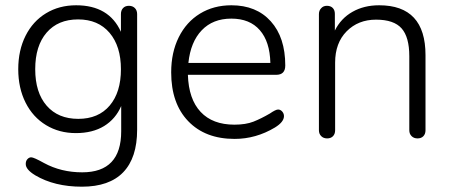

<svg xmlns="http://www.w3.org/2000/svg" viewBox="-20 -517 1703 724"><path d="M393.6 -118.9Q436 -168.9 436 -255.9Q436 -342.8 393.1 -393.3Q350.1 -443.8 274.4 -443.8Q198.7 -443.8 155.8 -394Q112.8 -344.2 112.8 -256.1Q112.8 -168 156 -118.4Q199.2 -68.8 275.1 -68.8Q351.1 -68.8 393.6 -118.9ZM267.1 -497.1Q391.1 -497.1 436 -397V-463.9Q436 -478 444.1 -486.6Q452.1 -495.1 466.1 -495.1Q480 -495.1 488.5 -486.6Q497.1 -478 497.1 -463.9V-27.8Q497.1 78.1 444.6 132.6Q392.1 187 288.8 187Q185.5 187 112.8 144Q76.7 122.1 77.1 101.1Q77.1 89.8 83.5 83Q89.8 76.2 97.7 76.2Q107.4 76.2 146 97.7Q210.4 132.8 290 132.8Q437 132.8 437 -22V-117.2Q416 -68.4 372.6 -41.7Q329.1 -15.1 266.1 -15.1Q203.1 -15.1 153.6 -45.2Q104 -75.2 76.4 -130.1Q48.8 -185.1 48.8 -256.1Q48.8 -327.1 76.4 -382.1Q104 -437 153.6 -467Q203.1 -497.1 267.1 -497.1Z M690.4 -279.8H999.5Q997.6 -359.9 959.7 -403.3Q921.9 -446.8 852.3 -446.8Q782.7 -446.8 740.7 -402.8Q698.7 -358.9 690.4 -279.8ZM1055.7 -270Q1055.7 -234.9 1021.5 -234.9H688.5Q691.4 -143.1 736.6 -95Q781.7 -46.9 863.8 -46.9Q906.7 -46.9 935.8 -58.3Q964.8 -69.8 997.6 -88.9Q1019.5 -104 1028.6 -104Q1037.6 -104 1044.2 -96.4Q1050.8 -88.9 1050.8 -79.1Q1050.8 -57.1 1016.6 -36.1Q944.8 6.8 864.7 6.8Q753.9 6.8 689.7 -60.1Q625.5 -127 625.5 -244.1Q625.5 -319.3 654.1 -376.7Q682.6 -434.1 734.1 -465.6Q785.6 -497.1 852.5 -497.1Q946.8 -497.1 1001.2 -436.5Q1055.7 -376 1055.7 -270Z M1584.5 -309.1V-25.9Q1584.5 -11.7 1576.4 -3.4Q1568.4 4.9 1554.4 4.9Q1540.5 4.9 1532 -3.7Q1523.4 -12.2 1523.4 -25.9V-305.2Q1523.4 -377 1494.4 -409.9Q1465.3 -442.9 1397.9 -442.9Q1330.6 -442.9 1287.1 -398.9Q1243.7 -355 1243.7 -280.8V-25.9Q1243.7 -11.7 1235.6 -3.4Q1227.5 4.9 1213.6 4.9Q1199.7 4.9 1191.2 -3.7Q1182.6 -12.2 1182.6 -25.9V-463.9Q1182.6 -477.5 1191.4 -486.3Q1199.2 -495.1 1212.9 -495.1Q1226.6 -495.1 1234.6 -487.1Q1242.7 -479 1242.7 -464.8V-401.9Q1265.6 -447.8 1309.1 -472.4Q1352.5 -497.1 1409.7 -497.1Q1584.5 -497.1 1584.5 -309.1Z"/></svg>

Font: Nunito-Light
Style: Regular
Weight: 300
Designer: Vernon Adams
Foundry: newtypography
Version: Version 3.000